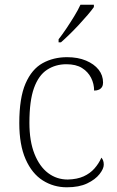

<svg xmlns="http://www.w3.org/2000/svg" viewBox="-20 -786 497 816"><path d="M264 10Q208 10 162 -19Q116 -48 89 -109Q62 -170 62 -263Q62 -370 88.5 -431Q115 -492 161 -517.5Q207 -543 265 -543Q311 -543 345.5 -528.5Q380 -514 399 -490Q418 -466 418 -435Q418 -424 413.5 -416.5Q409 -409 400.5 -405Q392 -401 380 -401Q380 -430 367 -455.5Q354 -481 328.5 -497Q303 -513 262 -513Q216 -513 180 -489.5Q144 -466 124.5 -412Q105 -358 105 -264Q105 -186 126.5 -132Q148 -78 184.5 -50.5Q221 -23 268 -23Q308 -24 335.5 -36.5Q363 -49 381.5 -70Q400 -91 411 -116Q416 -110 418.5 -103Q421 -96 421 -86Q421 -69 403 -46Q385 -23 350.5 -6.5Q316 10 264 10ZM229 -619Q244 -638 261.5 -664Q279 -690 295.5 -717Q312 -744 322 -766H379V-756Q370 -743 353 -723Q336 -703 315.5 -681Q295 -659 275 -639.5Q255 -620 239 -606H229Z"/></svg>

Font: Noto Serif Khmer ExtraLight
Style: Regular
Weight: 250
Version: Version 2.003